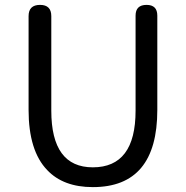

<svg xmlns="http://www.w3.org/2000/svg" viewBox="-20 -753 761 786"><path d="M360 13Q239 13 173 -57Q97 -136 97 -303V-687Q97 -733 144 -733Q190 -733 190 -687V-300Q190 -68 360 -68Q535 -68 535 -300V-516V-689Q535 -733 580 -733Q624 -733 624 -689V-303Q624 13 360 13Z"/></svg>

Font: GenSenRounded JP R
Style: Regular
Weight: 400
Version: Version 1.501;PS 1;hotconv 16.6.51;makeotf.lib2.5.65220